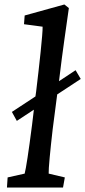

<svg xmlns="http://www.w3.org/2000/svg" viewBox="-20 -836 380 856"><path d="M11 0H261L269 -45L197 -62C196 -82 204 -166 215 -261L235 -415L340 -484L317 -523L243 -474C261 -625 274 -705 287 -800L267 -816L90 -767L87 -728L170 -717C171 -687 155 -543 141 -427L138 -406L33 -337L55 -297L131 -347L123 -280C107 -155 96 -85 90 -62L14 -45Z"/></svg>

Font: TPK Tissa Web Medium
Style: Italic
Weight: 500
Italic angle: -7°
Designer: Jacques Le Bailly, Suppakit Chalermlarp | Katatrad Co.,Ltd.
Foundry: Jacques Le Bailly, Cadson Demak Co.,Ltd.
Version: Version 5.000;Glyphs 3.1.2 (3151)